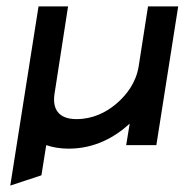

<svg xmlns="http://www.w3.org/2000/svg" viewBox="-20 -452 575 598"><path d="M12 126 109 94 124 0C144 7 168 11 194 11C273 11 336 -23 384 -67L373 0H467L535 -432H441L412 -246C404 -195 374 -155 340 -127C310 -102 269 -81 218 -81C163 -81 142 -112 150 -161L192 -432H100Z"/></svg>

Font: Charger Sport
Style: BdExtObl
Weight: 700
Designer: Jasper
Foundry: Cannot Into Space Fonts
Version: Version 1.1